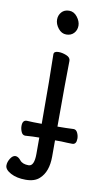

<svg xmlns="http://www.w3.org/2000/svg" viewBox="-101 -749 520 962"><g transform="rotate(10 158.5 -268.0)"><path d="M-5 114Q-5 96 6.5 78Q18 60 32 60Q46 60 59.5 77Q73 94 104 94Q133 94 133 31V-52Q101 -52 62 -49Q48 -49 41.5 -64Q35 -79 35 -94Q35 -124 57 -124Q87 -122 133 -122Q133 -364 130 -475Q130 -491 154 -491Q173 -491 194 -482.5Q215 -474 215 -457Q213 -364 213 -122Q257 -122 295 -124Q308 -124 315 -109.5Q322 -95 322 -80Q322 -50 301 -50Q279 -50 245 -52H213V30Q213 108 172 145Q148 168 102 168Q56 168 25.5 151.5Q-5 135 -5 114ZM118 -650Q118 -672 132 -688Q146 -704 171 -704Q195 -704 212 -682Q229 -660 229 -638Q229 -615 214.5 -599.5Q200 -584 176 -584Q152 -584 135 -605.5Q118 -627 118 -650Z"/></g></svg>

Font: LXGW WenKai Medium
Style: Regular
Weight: 500
Designer: LXGW / Fontworks Inc.
Foundry: LXGW / Fontworks Inc.
Version: Version 1.501; October 10, 2024